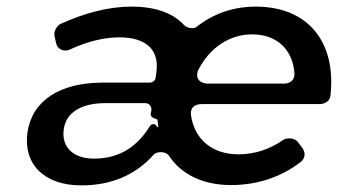

<svg xmlns="http://www.w3.org/2000/svg" viewBox="-20 -556 1022 581"><path d="M754 -536C685 -536 624 -514 574 -474C565 -467 544 -472 536 -481C504 -516 451 -536 378 -536C309 -536 237 -517 164 -484C151 -478 142 -460 145 -446L150 -425C153 -407 174 -398 191 -406C243 -430 294 -443 341 -443C425 -443 463 -403 453 -336L451 -321C450 -313 442 -306 434 -306H287C160 -305 77 -251 63 -155C50 -61 112 5 226 5C316 5 390 -26 445 -88C455 -99 483 -98 491 -85C528 -29 593 4 679 4C760 4 832 -21 890 -66C905 -78 905 -96 893 -111L880 -128C870 -139 848 -140 836 -132C796 -104 750 -89 702 -89C623 -89 569 -133 558 -207C555 -229 568 -241 590 -241H946C964 -241 978 -250 980 -267C998 -429 912 -536 754 -536ZM581 -346C614 -410 673 -452 743 -452C819 -452 866 -405 871 -334C872 -314 859 -303 838 -303H610C582 -303 569 -322 581 -346ZM452 -196C455 -196 457 -193 457 -190C458 -184 458 -178 459 -172C460 -171 458 -170 457 -171L451 -178C446 -182 438 -181 434 -175C390 -103 331 -76 264 -76C201 -76 165 -112 173 -165C180 -216 226 -244 300 -244H419C431 -244 440 -234 438 -222L436 -211C436 -201 444 -199 452 -196Z"/></svg>

Font: Trueno
Style: RoundIt
Weight: 400
Designer: Julieta Ulanovsky, Jasper
Foundry: Julieta Ulanovsky, Cannot Into Space Fonts
Version: Version 3.001